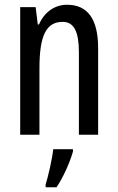

<svg xmlns="http://www.w3.org/2000/svg" viewBox="-20 -567 496 808"><path d="M262 -547C211 -547 167 -517 144 -464H139L130 -537H65V0H146V-279C146 -417 174 -475 244 -475C292 -475 312 -432 312 -348V0H393V-364C393 -488 348 -547 262 -547ZM287 71V61H204C200 101 183 174 172 210V221H218C245 181 273 120 287 71Z"/></svg>

Font: Noto Sans Sinhala UI ExtraCondensed
Style: Regular
Weight: 400
Width: 2
Designer: Jelle Bosma - Monotype Design Team
Foundry: Monotype Imaging Inc.
Version: Version 2.006